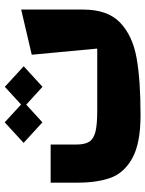

<svg xmlns="http://www.w3.org/2000/svg" viewBox="84 -662 644 853"><g transform="rotate(-90 406.5 -235.0)"><path d="M290 -369.1 198.7 -452.6 290 -536.6 369.1 -463.9 447.8 -536.1 539.1 -452.1 447.8 -368.7 368.7 -440.9ZM791 -463.4V-188Q791 -79.6 733.4 -24.2Q675.8 31.2 577.1 49.1Q478.5 66.9 322.3 66.9Q197.3 66.9 131.6 30.8Q65.9 -5.4 43.9 -65.2Q22 -125 22 -213.9V-332.5H191.4V-218.3Q191.4 -180.7 203.9 -161.1Q216.3 -141.6 247.8 -133.5Q279.3 -125.5 341.3 -125.5H617.7L590.3 -416.5Z"/></g></svg>

Font: SG Kara Bold
Style: Regular
Weight: 400
Designer: Damoon Khanjanzadeh
Version: Version 1.000